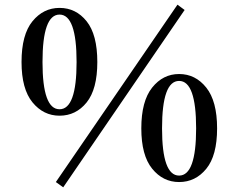

<svg xmlns="http://www.w3.org/2000/svg" viewBox="-20 -762 1011 814"><path d="M248 32.2 216.8 9.8 732.4 -742.2 762.7 -719.7ZM160.2 -499Q160.2 -298.8 232.4 -298.8Q304.7 -298.8 304.7 -499Q304.7 -700.2 232.4 -700.2Q160.2 -700.2 160.2 -499ZM232.4 -728.5Q301.8 -728.5 347.2 -671.9Q392.6 -615.2 392.6 -499Q392.6 -383.8 347.2 -327.6Q301.8 -271.5 232.4 -271.5Q164.1 -271.5 117.7 -328.1Q71.3 -384.8 71.3 -499Q71.3 -615.2 117.7 -671.9Q164.1 -728.5 232.4 -728.5ZM667 -217.8Q667 -17.6 739.3 -17.6Q811.5 -17.6 811.5 -217.8Q811.5 -418.9 739.3 -418.9Q667 -418.9 667 -217.8ZM739.3 -448.2Q808.6 -448.2 854.5 -390.6Q900.4 -333 900.4 -217.8Q900.4 -102.5 854.5 -46.4Q808.6 9.8 739.3 9.8Q670.9 9.8 625 -46.9Q579.1 -103.5 579.1 -217.8Q579.1 -333 625 -390.6Q670.9 -448.2 739.3 -448.2Z"/></svg>

Font: Bpmf Zihi Serif Bold
Style: Bold
Weight: 700
Foundry: But Ko
Version: Version 1.320